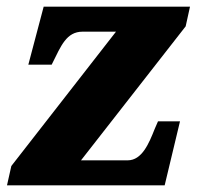

<svg xmlns="http://www.w3.org/2000/svg" viewBox="-20 -556 596 576"><path d="M1 0H474L520 -192H454L444 -169C427 -126 406 -75 363 -75H223L537 -477L550 -536H111L65 -362H135L137 -366C163 -418 179 -461 228 -461H328L14 -58Z"/></svg>

Font: Noto Serif SemiCondensed Black
Style: Italic
Weight: 900
Width: 4
Italic angle: -12°
Designer: Monotype Design Team
Foundry: Monotype Imaging Inc.
Version: Version 2.014